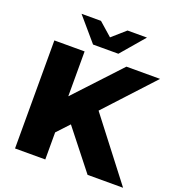

<svg xmlns="http://www.w3.org/2000/svg" viewBox="-158 -1039 1086 1169"><g transform="rotate(20 385.0 -454.5)"><path d="M247 -155 236 -377 537 -700H755L455 -375L345 -260ZM70 0V-700H266V0ZM540 0 312 -289 441 -427 770 0ZM300 -757 170 -909H296L437 -785H327L468 -909H594L464 -757Z"/></g></svg>

Font: Montserrat Thin ExtraBold
Style: Regular
Weight: 800
Version: Version 9.000